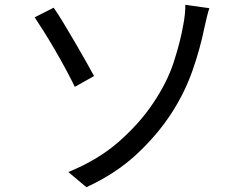

<svg xmlns="http://www.w3.org/2000/svg" viewBox="-20 -751 1040 798"><path d="M264 -36Q389 -87 475.5 -163.5Q562 -240 617 -323Q675 -409 702.5 -494Q730 -579 742 -649Q746 -669 748.5 -693.5Q751 -718 750 -731L850 -717Q844 -698 838.5 -675Q833 -652 830 -638Q812 -549 780 -457.5Q748 -366 693 -281Q635 -191 548 -110Q461 -29 339 27ZM203 -719Q220 -695 243 -657Q266 -619 290.5 -577Q315 -535 336.5 -497Q358 -459 371 -435L291 -390Q275 -423 253 -464Q231 -505 207 -546Q183 -587 161 -622Q139 -657 124 -679Z"/></svg>

Font: Chiron Sans HK TT
Style: Regular
Weight: 400
Designer: Ryoko NISHIZUKA 西塚涼子 (kana, bopomofo & ideographs); Paul D. Hunt (Latin, Greek & Cyrillic); Sandoll Communications 산돌커뮤니
Foundry: Adobe
Version: Version 2.022;hotconv 1.0.109;makeotfexe 2.5.65596